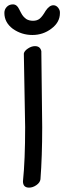

<svg xmlns="http://www.w3.org/2000/svg" viewBox="-29 -857 294 878"><path d="M215 -833Q197 -833 180 -808Q165 -782 153 -772Q141 -762 122 -762Q104 -762 91 -770Q82 -777 77 -783Q72 -789 66.5 -799.5Q61 -810 58 -816Q48 -837 30 -837Q13 -837 2 -825.5Q-9 -814 -9 -798Q-9 -754 30 -725Q70 -697 119 -697Q168 -697 206 -726Q245 -755 245 -797Q246 -810 237 -821.5Q228 -833 215 -833ZM131 -646Q115 -646 98.5 -635Q82 -624 80 -612L86 -276Q86 -124 76 -28Q76 1 104 1Q121 1 137.5 -10.5Q154 -22 156 -37Q164 -141 164 -276L160 -623Q155 -646 131 -646Z"/></svg>

Font: Patrick Hand SC
Style: Regular
Weight: 400
Designer: Patrick Wagesreiter
Foundry: Patrick Wagesreiter
Version: Version 2.001; ttfautohint (v1.8.2)